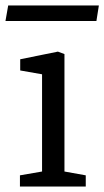

<svg xmlns="http://www.w3.org/2000/svg" viewBox="-47 -683 382 703"><path d="M26 0V-41L107 -55V-411L27 -425V-466L165 -494L189 -485V-55L267 -41V0ZM-27 -606 -17 -663H315L306 -606Z"/></svg>

Font: Faustina
Style: Regular
Weight: 400
Designer: Alfonso Garcia
Foundry: http://www.omnibus-type.com
Version: Version 1.200